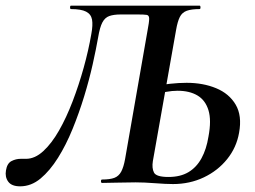

<svg xmlns="http://www.w3.org/2000/svg" viewBox="-37 -645 898 677"><path d="M34 12Q4 12 -8 -4.5Q-20 -21 -16 -44Q-12 -69 3.5 -77Q19 -85 36 -85Q41 -85 46 -85Q51 -85 55 -85Q86 -85 115.5 -112Q145 -139 171 -184.5Q197 -230 219 -287.5Q241 -345 258 -406Q275 -467 285 -525Q291 -557 287.5 -576Q284 -595 266.5 -604Q249 -613 213 -613Q210 -613 210 -619Q210 -625 213 -625H667Q670 -625 670 -619Q670 -613 667 -613Q638 -613 621.5 -607Q605 -601 597 -585Q589 -569 584 -540L502 -77Q498 -52 506 -36.5Q514 -21 557 -21Q599 -21 627.5 -38Q656 -55 673.5 -87Q691 -119 698 -163Q709 -221 698 -256.5Q687 -292 659 -308.5Q631 -325 589 -325Q570 -325 548 -321Q526 -317 503 -311L499 -336Q530 -346 561.5 -349.5Q593 -353 621 -353Q679 -353 725 -334Q771 -315 794 -276Q817 -237 806 -177Q797 -125 764 -84Q731 -43 681.5 -19.5Q632 4 573 4Q548 4 509.5 1Q471 -2 441 -2Q407 -2 376.5 -1Q346 0 323 0Q319 0 319 -6Q319 -12 323 -12Q351 -12 366.5 -18Q382 -24 390.5 -40Q399 -56 404 -84L483 -536Q489 -567 489 -579Q489 -591 480.5 -592.5Q472 -594 449 -594H389Q364 -594 348.5 -588.5Q333 -583 324 -566Q315 -549 309 -513Q302 -473 290 -419Q278 -365 260 -306Q242 -247 219 -190.5Q196 -134 167.5 -88.5Q139 -43 106 -15.5Q73 12 34 12Z"/></svg>

Font: Cormorant
Style: Bold Italic
Weight: 700
Italic angle: -10°
Designer: Christian Thalmann (Catharsis Fonts)
Foundry: Catharsis Fonts
Version: Version 4.000